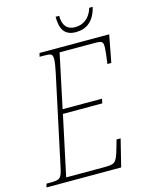

<svg xmlns="http://www.w3.org/2000/svg" viewBox="-148 -961 802 1041"><g transform="rotate(-15 252.5 -440.5)"><path d="M354 -772C413 -772 458 -804 476 -881H457C439 -822 399 -799 356 -799C313 -799 288 -825 288 -881H268C268 -814 288 -772 354 -772ZM-19 0H400L438 -153H415L402 -107C379 -28 373 -25 305 -25H98L170 -362H391L396 -387H175L239 -689H426C478 -689 483 -686 483 -653C483 -633 476 -582 473 -561H495L524 -714H133L128 -694H147C196 -694 201 -691 201 -659C201 -647 197 -619 190 -587L85 -96C70 -24 65 -20 3 -20H-14Z"/></g></svg>

Font: Noto Serif Condensed Thin
Style: Italic
Weight: 100
Width: 3
Italic angle: -12°
Designer: Monotype Design Team
Foundry: Monotype Imaging Inc.
Version: Version 2.013